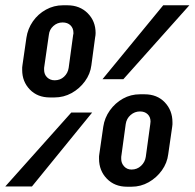

<svg xmlns="http://www.w3.org/2000/svg" viewBox="-56 -706 737 727"><path d="M425 1Q378 1 348.5 -29.5Q319 -60 319 -105Q319 -110 319 -114Q319 -118 320 -122L335 -226Q340 -260 360 -288Q380 -316 409.5 -332.5Q439 -349 474 -349H491Q539 -349 568 -318.5Q597 -288 597 -243Q597 -239 597 -235Q597 -231 596 -226L581 -122Q577 -89 557 -61Q537 -33 507 -16Q477 1 442 1ZM-36 0 214 -280H293L65 0ZM133 -337Q86 -337 57 -367Q28 -397 28 -441Q28 -446 28 -450.5Q28 -455 29 -459L44 -563Q49 -597 68.5 -625Q88 -653 118 -669.5Q148 -686 182 -686H199Q246 -686 276 -656Q306 -626 306 -581Q306 -577 305.5 -572.5Q305 -568 304 -563L290 -459Q286 -426 265.5 -398Q245 -370 215 -353.5Q185 -337 150 -337ZM151 -402Q172 -402 186.5 -415.5Q201 -429 204 -449L221 -574Q222 -576 222 -578Q222 -580 222 -582Q222 -599 211 -610Q200 -621 181 -621Q161 -621 146 -607.5Q131 -594 129 -574L111 -449Q111 -448 111 -446Q111 -444 111 -442Q111 -424 122.5 -413Q134 -402 151 -402ZM442 -64Q463 -64 478 -78Q493 -92 496 -112L513 -236Q513 -239 513.5 -241Q514 -243 514 -246Q514 -263 503 -273.5Q492 -284 474 -284Q454 -284 438.5 -270.5Q423 -257 420 -236L403 -112Q403 -110 403 -108Q403 -106 403 -104Q403 -88 414 -76Q425 -64 442 -64ZM332 -406 562 -686H661L411 -406Z"/></svg>

Font: Chivo Mono
Style: Bold Italic
Weight: 700
Italic angle: -8.05°
Monospace: yes
Version: Version 1.008